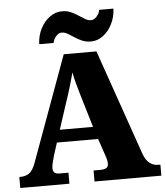

<svg xmlns="http://www.w3.org/2000/svg" viewBox="-62 -1005 911 1059"><g transform="rotate(-5 394.0 -475.5)"><path d="M7 0V-61H14Q40 -61 60.5 -74Q81 -87 97 -130L310 -714H491L695 -128Q708 -93 728.5 -77Q749 -61 777 -61H788V0H418V-61H458Q474 -61 487 -67Q500 -73 500 -92Q500 -106 495.5 -120.5Q491 -135 489 -141L458 -232H230L207 -160Q204 -148 198.5 -127.5Q193 -107 193 -93Q193 -78 201 -69.5Q209 -61 230 -61H279V0ZM252 -301H436L379 -492Q372 -518 363.5 -547.5Q355 -577 349 -610Q341 -578 332 -548.5Q323 -519 315 -493ZM466 -771Q439 -771 417 -780.5Q395 -790 376.5 -802.5Q358 -815 341.5 -824.5Q325 -834 309 -834Q292 -834 277.5 -817.5Q263 -801 260 -781H180Q182 -829 202 -867.5Q222 -906 253.5 -928.5Q285 -951 321 -951Q348 -951 369.5 -941.5Q391 -932 409.5 -919.5Q428 -907 444.5 -897.5Q461 -888 477 -888Q493 -888 508 -904.5Q523 -921 526 -941H605Q603 -893 583 -854.5Q563 -816 532.5 -793.5Q502 -771 466 -771Z"/></g></svg>

Font: Noto Serif Black
Style: Regular
Weight: 900
Designer: Monotype Design Team
Foundry: Monotype Imaging Inc.
Version: Version 2.014; ttfautohint (v1.8.4.7-5d5b)